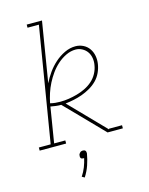

<svg xmlns="http://www.w3.org/2000/svg" viewBox="-138 -821 876 1128"><g transform="rotate(-15 300.0 -257.0)"><path d="M19 0V-19H91L206 -716H137V-735H230L170 -369Q185 -400 206 -429.5Q227 -459 254 -483Q281 -507 313.5 -522.5Q346 -538 380 -538Q405 -538 427 -527Q449 -516 462.5 -496.5Q476 -477 480.5 -452.5Q485 -428 481 -403Q477 -377 465.5 -352Q454 -327 434.5 -307.5Q415 -288 390.5 -274Q366 -260 341 -251Q316 -242 290 -236.5Q264 -231 238 -228L445 -15L446 -19H525V0H432L300 -136L211 -227Q211 -227 210.5 -227Q210 -227 210 -227Q194 -227 178.5 -229Q163 -231 147 -234L112 -19H180V0ZM211 -246Q237 -246 262.5 -250Q288 -254 313.5 -261Q339 -268 364 -280Q389 -292 409.5 -310Q430 -328 443 -352Q456 -376 460 -402Q464 -423 460.5 -444.5Q457 -466 445.5 -482.5Q434 -499 415.5 -509Q397 -519 376 -519Q346 -519 317 -505Q288 -491 264 -469.5Q240 -448 221.5 -422Q203 -396 189 -368.5Q175 -341 165.5 -312Q156 -283 150 -253Q165 -249 180.5 -247.5Q196 -246 211 -246ZM234 221 218 212Q234 188 244 162.5Q254 137 260 110Q259 110 258 110Q257 110 256 110Q252 110 247.5 109Q243 108 240.5 104.5Q238 101 237.5 96.5Q237 92 238 88Q238 83 240.5 79Q243 75 246.5 71.5Q250 68 254.5 66.5Q259 65 264 65Q268 65 272.5 66.5Q277 68 279.5 71.5Q282 75 282.5 79Q283 83 283 88Q277 123 265.5 156.5Q254 190 234 221Z"/></g></svg>

Font: Iosevka Curly Slab ThEx
Style: Italic
Weight: 100
Width: 7
Italic angle: -9°
Monospace: yes
Designer: Belleve Invis
Foundry: Belleve Invis
Version: Version 11.1.0; ttfautohint (v1.8.3)